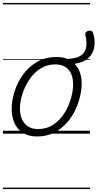

<svg xmlns="http://www.w3.org/2000/svg" viewBox="-20 -905 661 1300"><path d="M231 19Q175 19 136.5 -4.5Q98 -28 78.5 -70.5Q59 -113 59 -168Q59 -223 78 -284Q97 -345 135 -398.5Q173 -452 230 -485.5Q287 -519 363 -519Q384 -519 402 -516Q420 -513 436 -506Q499 -509 528.5 -529.5Q558 -550 563.5 -585.5Q569 -621 558 -668Q555 -679 561.5 -686.5Q568 -694 578 -696.5Q588 -699 597.5 -696Q607 -693 610 -682Q626 -631 618.5 -586.5Q611 -542 578.5 -512Q546 -482 485 -473Q509 -449 521 -415Q533 -381 533 -339Q533 -298 521.5 -249.5Q510 -201 486.5 -153.5Q463 -106 426.5 -67Q390 -28 341.5 -4.5Q293 19 231 19ZM237 -31Q296 -31 341 -61Q386 -91 415.5 -138Q445 -185 460 -237Q475 -289 475 -334Q475 -376 461.5 -406Q448 -436 421 -452.5Q394 -469 355 -469Q297 -469 252.5 -440Q208 -411 177.5 -364.5Q147 -318 131 -266.5Q115 -215 115 -170Q115 -128 129.5 -96.5Q144 -65 171 -48Q198 -31 237 -31ZM0 365H589V375H0ZM0 -20H589V0H0ZM0 -505H589V-500H0ZM0 -885H589V-875H0Z"/></svg>

Font: Playwrite DK Uloopet Guides
Style: Regular
Weight: 400
Designer: Veronika Burian, José Scaglione
Foundry: TypeTogether
Version: Version 1.003